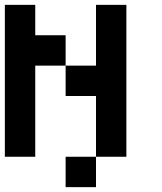

<svg xmlns="http://www.w3.org/2000/svg" viewBox="-20 -645 665 790"><path d="M125 0H0V-625H125V-500H250V-375H125ZM375 0V-250H250V-375H375V-625H500V0ZM250 125V0H375V125Z"/></svg>

Font: Tiny5
Style: Regular
Weight: 400
Designer: Stefan Schmidt
Foundry: Made with Bits'n'Picas by Kreative Software
Version: Version 1.002; ttfautohint (v1.8.4.7-5d5b)